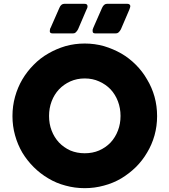

<svg xmlns="http://www.w3.org/2000/svg" viewBox="-20 -984 893 1015"><path d="M239.3 -371.1Q239.3 -329.1 252.9 -293.9Q266.6 -257.8 292 -230.5Q317.4 -204.1 351.6 -188.5Q386.7 -173.8 427.7 -173.8Q469.7 -173.8 503.9 -188.5Q539.1 -204.1 564.5 -230.5Q589.8 -257.8 603.5 -293.9Q617.2 -329.1 617.2 -371.1Q617.2 -412.1 603.5 -448.2Q589.8 -484.4 564.5 -511.7Q539.1 -538.1 503.9 -553.7Q469.7 -569.3 427.7 -569.3Q386.7 -569.3 351.6 -553.7Q317.4 -538.1 292 -511.7Q266.6 -484.4 252.9 -448.2Q239.3 -412.1 239.3 -371.1ZM45.9 -370.1Q45.9 -423.8 59.6 -472.7Q73.2 -521.5 97.7 -563.5Q123 -606.4 158.2 -641.6Q192.4 -676.8 235.4 -701.2Q277.3 -725.6 326.2 -740.2Q375 -753.9 427.7 -753.9Q480.5 -753.9 529.3 -740.2Q578.1 -725.6 621.1 -701.2Q663.1 -676.8 698.2 -641.6Q733.4 -606.4 757.8 -563.5Q783.2 -521.5 796.9 -472.7Q810.5 -423.8 810.5 -370.1Q810.5 -317.4 796.9 -268.6Q783.2 -219.7 757.8 -177.7Q733.4 -135.7 698.2 -100.6Q663.1 -66.4 621.1 -41Q578.1 -15.6 529.3 -2.9Q480.5 10.7 427.7 10.7Q375 10.7 326.2 -2.9Q277.3 -15.6 235.4 -41Q192.4 -66.4 158.2 -100.6Q123 -135.7 97.7 -177.7Q73.2 -219.7 59.6 -268.6Q45.9 -317.4 45.9 -370.1ZM293.9 -942.4Q302.7 -963.9 320.3 -963.9Q355.5 -963.9 425.8 -963.9Q434.6 -963.9 438.5 -960.9Q442.4 -957 442.4 -953.1Q443.4 -948.2 441.4 -942.4Q439.5 -936.5 436.5 -931.6Q421.9 -897.5 392.6 -829.1Q386.7 -818.4 380.9 -813.5Q376 -807.6 366.2 -807.6Q329.1 -807.6 256.8 -807.6Q243.2 -807.6 243.2 -819.3Q243.2 -823.2 244.1 -827.1Q244.1 -832 248 -837.9Q262.7 -872.1 293.9 -942.4ZM519.5 -942.4Q529.3 -963.9 545.9 -963.9Q581.1 -963.9 652.3 -963.9Q660.2 -963.9 664.1 -960.9Q668 -957 668.9 -953.1Q668.9 -948.2 667 -942.4Q665 -936.5 663.1 -931.6Q648.4 -897.5 619.1 -829.1Q613.3 -818.4 607.4 -813.5Q601.6 -807.6 591.8 -807.6Q555.7 -807.6 482.4 -807.6Q469.7 -807.6 469.7 -819.3Q469.7 -823.2 469.7 -827.1Q470.7 -832 473.6 -837.9Q489.3 -872.1 519.5 -942.4Z"/></svg>

Font: Cocogoose
Style: Regular
Weight: 400
Designer: Cosimo Lorenzo Pancini
Version: Version 1.000